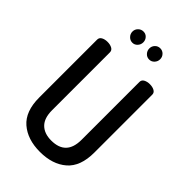

<svg xmlns="http://www.w3.org/2000/svg" viewBox="-271 -1021 1126 1126"><g transform="rotate(45 291.5 -458.5)"><path d="M63 -217V-697Q63 -714 78.5 -722.5Q94 -731 116 -731Q138 -731 153.5 -722.5Q169 -714 169 -697V-217Q169 -152 201 -120Q233 -88 291 -88Q414 -88 414 -217V-697Q414 -714 429.5 -722.5Q445 -731 467 -731Q489 -731 504.5 -722.5Q520 -714 520 -697V-217Q520 -102 457.5 -48Q395 6 291 6Q188 6 125.5 -48Q63 -102 63 -217ZM222 -830Q203 -830 189.5 -844Q176 -858 176 -877Q176 -896 189.5 -909.5Q203 -923 222 -923Q241 -923 253.5 -909.5Q266 -896 266 -877Q266 -858 253 -844Q240 -830 222 -830ZM329 -844Q316 -858 316 -877Q316 -896 329 -909.5Q342 -923 361 -923Q380 -923 393 -909.5Q406 -896 406 -877Q406 -858 393 -844Q380 -830 361 -830Q342 -830 329 -844Z"/></g></svg>

Font: TerminalDosisSemiBold
Style: Bold
Weight: 600
Designer: EdgarTolentino, PabloImpallari, IginoMarini
Foundry: EdgarTolentino, PabloImpallari, IginoMarini
Version: Version 1.006